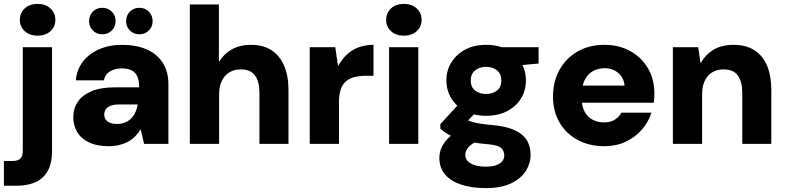

<svg xmlns="http://www.w3.org/2000/svg" viewBox="-54 -738 4029 985"><path d="M-34 215V88H7Q38 88 50.5 76Q63 64 63 36V-496H213V35Q213 101 190 140.5Q167 180 126 197.5Q85 215 29 215ZM139 -555Q98 -555 73 -578Q48 -601 48 -636Q48 -672 73 -695Q98 -718 139 -718Q179 -718 204.5 -695Q230 -672 230 -636Q230 -601 205 -578Q180 -555 139 -555Z M504 12Q442 12 401.5 -8Q361 -28 341.5 -61.5Q322 -95 322 -136Q322 -181 345 -215.5Q368 -250 415.5 -270Q463 -290 538 -290H660Q660 -323 651 -344.5Q642 -366 622.5 -376.5Q603 -387 571 -387Q536 -387 510.5 -372Q485 -357 479 -326H335Q340 -381 371 -421.5Q402 -462 454 -485Q506 -508 572 -508Q644 -508 697.5 -485Q751 -462 780.5 -416.5Q810 -371 810 -305V0H685L668 -74H667Q655 -54 639 -38Q623 -22 602.5 -11Q582 0 557.5 6Q533 12 504 12ZM546 -102Q570 -102 588.5 -110Q607 -118 620 -131.5Q633 -145 641 -163Q649 -181 653 -202H556Q530 -202 513.5 -195.5Q497 -189 489 -177.5Q481 -166 481 -150Q481 -134 489 -123.5Q497 -113 512 -107.5Q527 -102 546 -102ZM470 -562Q442 -562 422.5 -581.5Q403 -601 403 -629Q403 -659 422.5 -678.5Q442 -698 470 -698Q500 -698 519.5 -678.5Q539 -659 539 -629Q539 -601 519.5 -581.5Q500 -562 470 -562ZM661 -562Q632 -562 612.5 -581.5Q593 -601 593 -629Q593 -659 612.5 -678.5Q632 -698 661 -698Q690 -698 709.5 -678.5Q729 -659 729 -629Q729 -601 709.5 -581.5Q690 -562 661 -562Z M920 0V-715H1069V-422H1070Q1095 -462 1136 -485Q1177 -508 1234 -508Q1296 -508 1338.5 -480.5Q1381 -453 1403.5 -401Q1426 -349 1426 -275V0H1277V-261Q1277 -319 1254.5 -350.5Q1232 -382 1180 -382Q1148 -382 1123 -367Q1098 -352 1084 -323.5Q1070 -295 1070 -255V0Z M1535 0V-496H1666L1680 -400H1681Q1701 -436 1727.5 -460Q1754 -484 1788 -496Q1822 -508 1862 -508V-349H1821Q1790 -349 1764.5 -342.5Q1739 -336 1721 -320.5Q1703 -305 1694 -279Q1685 -253 1685 -215V0Z M1942 0V-496H2092V0ZM2018 -555Q1977 -555 1952 -578Q1927 -601 1927 -636Q1927 -672 1952 -695Q1977 -718 2018 -718Q2058 -718 2083.5 -695Q2109 -672 2109 -636Q2109 -601 2083.5 -578Q2058 -555 2018 -555Z M2439 227Q2367 227 2313 209.5Q2259 192 2229.5 157.5Q2200 123 2200 72Q2200 34 2220.5 1.5Q2241 -31 2279 -56Q2317 -81 2371 -99L2418 -22Q2376 -9 2354.5 11.5Q2333 32 2333 57Q2333 77 2347.5 90.5Q2362 104 2386 110.5Q2410 117 2439 117Q2467 117 2488 110.5Q2509 104 2521 91Q2533 78 2533 60Q2533 35 2516 20.5Q2499 6 2449 2Q2400 -2 2361 -10Q2322 -18 2291.5 -28.5Q2261 -39 2239.5 -52Q2218 -65 2205 -78V-101L2315 -221L2413 -189L2285 -55L2331 -128Q2341 -123 2352 -118.5Q2363 -114 2378.5 -110Q2394 -106 2417.5 -102.5Q2441 -99 2477 -96Q2542 -90 2584.5 -71Q2627 -52 2647.5 -20.5Q2668 11 2668 57Q2668 100 2643.5 139Q2619 178 2568 202.5Q2517 227 2439 227ZM2440 -144Q2377 -144 2331.5 -168.5Q2286 -193 2261 -234Q2236 -275 2236 -326Q2236 -376 2261 -417Q2286 -458 2331.5 -483Q2377 -508 2440 -508Q2503 -508 2549 -483Q2595 -458 2619.5 -417Q2644 -376 2644 -326Q2644 -275 2619.5 -234Q2595 -193 2549 -168.5Q2503 -144 2440 -144ZM2440 -256Q2474 -256 2496 -273.5Q2518 -291 2518 -325Q2518 -359 2496 -377Q2474 -395 2440 -395Q2406 -395 2383.5 -377Q2361 -359 2361 -325Q2361 -291 2383.5 -273.5Q2406 -256 2440 -256ZM2522 -395 2501 -496H2709V-412Z M3047 12Q2969 12 2909.5 -20Q2850 -52 2816.5 -109.5Q2783 -167 2783 -242Q2783 -319 2816 -379Q2849 -439 2908.5 -473.5Q2968 -508 3047 -508Q3121 -508 3179 -476Q3237 -444 3270 -388Q3303 -332 3303 -259Q3303 -249 3302.5 -236.5Q3302 -224 3300 -211H2890V-299H3150Q3147 -338 3118.5 -363Q3090 -388 3048 -388Q3015 -388 2988.5 -373.5Q2962 -359 2946.5 -329.5Q2931 -300 2931 -255V-226Q2931 -192 2945 -165.5Q2959 -139 2985 -124.5Q3011 -110 3046 -110Q3078 -110 3100 -124Q3122 -138 3134 -160H3288Q3273 -112 3239 -73Q3205 -34 3156 -11Q3107 12 3047 12Z M3398 0V-496H3528L3540 -414H3541Q3564 -457 3606 -482.5Q3648 -508 3709 -508Q3773 -508 3816 -480.5Q3859 -453 3881 -401.5Q3903 -350 3903 -275V0H3754V-261Q3754 -319 3731.5 -350.5Q3709 -382 3657 -382Q3625 -382 3600 -367Q3575 -352 3561.5 -323.5Q3548 -295 3548 -255V0Z"/></svg>

Font: DM Sans 28pt Black
Style: Regular
Weight: 900
Version: Version 4.004;gftools[0.9.30]